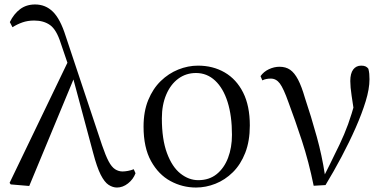

<svg xmlns="http://www.w3.org/2000/svg" viewBox="-20 -825 1728 860"><path d="M28 1 23 -6 282 -544 252 -632Q233 -692 204.5 -712.5Q176 -733 133 -733Q104 -733 80 -724.5Q56 -716 36 -703L24 -726Q42 -763 70 -784Q98 -805 137 -805Q184 -805 217 -772.5Q250 -740 274 -664L437 -175Q453 -128 466.5 -102.5Q480 -77 495.5 -67Q511 -57 529 -57Q539 -57 553 -59.5Q567 -62 579 -67L587 -49Q577 -22 553.5 -3.5Q530 15 504 15Q485 15 466.5 3Q448 -9 431 -42.5Q414 -76 397 -141L309 -469L111 8Z M858 15Q797 15 743.5 -14Q690 -43 656.5 -103.5Q623 -164 623 -258Q623 -326 644 -377Q665 -428 700 -462Q735 -496 778.5 -513.5Q822 -531 867 -531Q934 -531 986.5 -500.5Q1039 -470 1069 -410.5Q1099 -351 1099 -263Q1099 -193 1078.5 -140.5Q1058 -88 1023 -53.5Q988 -19 945 -2Q902 15 858 15ZM868 -18Q917 -18 950.5 -45Q984 -72 1001.5 -118Q1019 -164 1019 -221Q1019 -306 999.5 -368Q980 -430 943.5 -464Q907 -498 858 -498Q813 -498 778.5 -472.5Q744 -447 724.5 -401Q705 -355 705 -295Q705 -201 728 -139Q751 -77 788.5 -47.5Q826 -18 868 -18Z M1385 7Q1363 -101 1332.5 -194Q1302 -287 1272 -367Q1250 -429 1233.5 -451Q1217 -473 1193 -473Q1171 -473 1155 -465L1147 -484Q1161 -504 1184.5 -515Q1208 -526 1232 -526Q1260 -526 1279.5 -512.5Q1299 -499 1315 -468.5Q1331 -438 1346 -386Q1373 -306 1399 -212Q1422 -129 1435 -44Q1459 -91 1479 -133Q1502 -178 1521 -222.5Q1540 -267 1555 -316Q1559 -329 1563 -343Q1558 -373 1555 -396Q1549 -436 1549 -462Q1549 -496 1562 -513.5Q1575 -531 1598 -531Q1610 -531 1617.5 -527.5Q1625 -524 1630 -517Q1633 -505 1634 -494.5Q1635 -484 1635 -470Q1635 -427 1618 -371.5Q1601 -316 1573 -252.5Q1545 -189 1510 -123Q1475 -57 1438 4Z"/></svg>

Font: Early Summer Mincho
Style: Regular
Weight: 400
Designer: GuiWonder
Version: Version 1.002